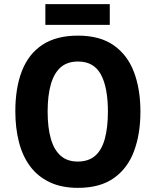

<svg xmlns="http://www.w3.org/2000/svg" viewBox="-20 -897 751 927"><path d="M658 -358Q658 -250 627 -167Q596 -84 529.5 -37Q463 10 356 10Q277 10 219.5 -17.5Q162 -45 125.5 -94Q89 -143 71.5 -211Q54 -279 54 -359Q54 -474 86.5 -556Q119 -638 186 -681.5Q253 -725 356 -725Q463 -725 529.5 -678Q596 -631 627 -548.5Q658 -466 658 -358ZM210 -358Q210 -281 225.5 -227Q241 -173 273 -145Q305 -117 355 -117Q407 -117 439 -144.5Q471 -172 486 -226.5Q501 -281 501 -358Q501 -475 467 -537.5Q433 -600 357 -600Q305 -600 273 -572Q241 -544 225.5 -490Q210 -436 210 -358ZM510 -877V-777H199V-877Z"/></svg>

Font: Noto Sans Bengali SemiCondensed
Style: Bold
Weight: 700
Width: 4
Designer: Jelle Bosma - Monotype Design Team
Foundry: Monotype Imaging Inc.
Version: Version 2.003